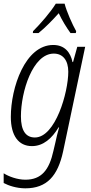

<svg xmlns="http://www.w3.org/2000/svg" viewBox="-26 -786 498 1046"><path d="M154 -616 153 -606H184C221 -636 260 -676 294 -714C312 -675 337 -635 358 -606H387L389 -616C369 -651 336 -725 326 -766H278C249 -719 195 -657 154 -616ZM112 240C229 240 289 173 318 38L438 -531H395L372 -448H369C358 -501 326 -541 264 -541C111 -541 33 -309 33 -149C33 -47 75 10 148 10C210 10 257 -32 293 -92H296C288 -64 280 -31 276 -11L265 36C242 140 200 193 112 193C68 193 20 175 -6 158V211C20 225 64 240 112 240ZM164 -37C114 -37 88 -75 88 -152C88 -286 152 -494 267 -494C317 -494 346 -457 346 -395C346 -283 276 -37 164 -37Z"/></svg>

Font: Noto Sans Condensed Light
Style: Italic
Weight: 300
Width: 3
Italic angle: -12°
Designer: Monotype Design Team
Foundry: Monotype Imaging Inc.
Version: Version 2.013